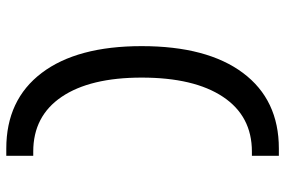

<svg xmlns="http://www.w3.org/2000/svg" viewBox="-172 -660 929 626"><g transform="rotate(-90 293.0 -346.5)"><path d="M98.6 97.7V9.8H112.3Q228 9.8 290.8 -84.5Q353.5 -178.7 353.5 -349.6Q353.5 -517.6 290.8 -610.4Q228 -703.1 112.3 -703.1H98.6V-791H122.1Q281.2 -791 368.7 -675.5Q456.1 -560.1 456.1 -349.6Q456.1 -136.2 368.7 -19.3Q281.2 97.7 122.1 97.7Z"/></g></svg>

Font: Cascadia Code
Style: Regular
Weight: 400
Designer: Aaron Bell
Foundry: Saja Typeworks
Version: Version 2404.023